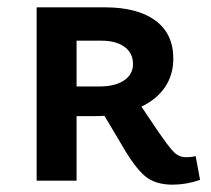

<svg xmlns="http://www.w3.org/2000/svg" viewBox="-20 -493 576 524"><path d="M526 -2Q488 11 451 11Q403 11 375 -13Q347 -37 312 -98L265 -177Q254 -176 231 -176H189V0H80V-473H266Q355 -473 404 -437Q453 -401 453 -333Q453 -289 430.5 -255.5Q408 -222 366 -202L407 -141Q441 -91 455 -77.5Q469 -64 487 -64Q504 -64 514 -67ZM251 -257Q294 -257 318.5 -273.5Q343 -290 343 -318Q343 -348 320 -365Q297 -382 256 -382H189V-257Z"/></svg>

Font: Ysabeau SC
Style: Bold
Weight: 700
Designer: Christian Thalmann (Catharsis Fonts)
Version: Version 0.003